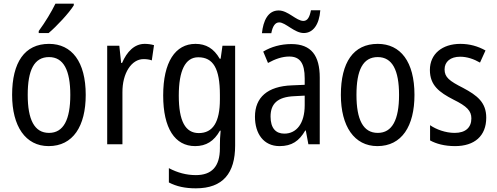

<svg xmlns="http://www.w3.org/2000/svg" viewBox="-20 -786 2705 1046"><path d="M382 -757V-766H282C260 -721 227 -666 191 -617V-606H245C288 -642 357 -716 382 -757ZM447 -269C447 -450 371 -547 247 -547C114 -547 46 -446 46 -269C46 -98 119 10 245 10C378 10 447 -99 447 -269ZM131 -269C131 -404 166 -475 247 -475C326 -475 363 -404 363 -269C363 -134 326 -62 247 -62C167 -62 131 -135 131 -269Z M768 -547C712 -547 671 -504 645 -443H640L630 -537H564V0H647V-282C646 -388 697 -464 762 -464C778 -464 794 -462 807 -457L819 -540C802 -545 784 -547 768 -547Z M1045 -547C935 -547 869 -448 869 -266C869 -87 933 10 1043 10C1103 10 1146 -17 1178 -74H1182C1179 -48 1178 -15 1178 5V22C1178 123 1132 168 1047 168C996 168 947 155 900 130V208C942 230 989 240 1047 240C1195 240 1261 157 1261 7V-537H1192L1182 -466H1177C1145 -522 1102 -547 1045 -547ZM1060 -474C1142 -474 1178 -412 1178 -269V-245C1178 -121 1140 -61 1063 -61C990 -61 954 -126 954 -265C954 -401 989 -474 1060 -474Z M1407 -605H1458C1465 -643 1479 -664 1501 -664C1536 -664 1584 -606 1635 -606C1685 -606 1719 -651 1725 -730H1674C1667 -694 1656 -672 1633 -672C1594 -672 1550 -729 1498 -729C1440 -729 1414 -673 1407 -605ZM1567 -546C1510 -546 1457 -531 1414 -505L1440 -443C1480 -465 1518 -478 1556 -478C1613 -478 1640 -443 1640 -359V-324L1570 -321C1438 -316 1369 -256 1369 -150C1369 -58 1416 10 1503 10C1570 10 1610 -18 1643 -75H1646L1660 0H1722V-363C1722 -483 1676 -546 1567 -546ZM1583 -262 1640 -265V-213C1640 -113 1595 -58 1529 -58C1483 -58 1454 -87 1454 -151C1454 -220 1491 -258 1583 -262Z M2238 -269C2238 -450 2162 -547 2038 -547C1905 -547 1837 -446 1837 -269C1837 -98 1910 10 2036 10C2169 10 2238 -99 2238 -269ZM1922 -269C1922 -404 1957 -475 2038 -475C2117 -475 2154 -404 2154 -269C2154 -134 2117 -62 2038 -62C1958 -62 1922 -135 1922 -269Z M2629 -145C2629 -228 2580 -266 2503 -307C2428 -345 2402 -365 2402 -408C2402 -450 2434 -477 2487 -477C2525 -477 2562 -464 2595 -445L2625 -511C2584 -534 2539 -547 2488 -547C2389 -547 2322 -492 2322 -405C2322 -321 2373 -283 2451 -243C2524 -207 2548 -182 2548 -141C2548 -92 2517 -62 2457 -62C2407 -62 2356 -81 2323 -104V-21C2356 -3 2401 10 2459 10C2565 10 2629 -45 2629 -145Z"/></svg>

Font: Noto Sans Arabic UI Cn
Style: Regular
Weight: 400
Width: 3
Designer: Monotype Design Team, Nadine Chahine and Nizar Qandah
Foundry: Monotype Imaging Inc.
Version: Version 2.010